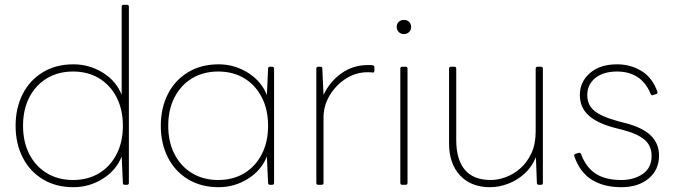

<svg xmlns="http://www.w3.org/2000/svg" viewBox="-20 -770 2826 800"><path d="M286 10Q213 10 158.5 -23Q104 -56 74.5 -114Q45 -172 45 -246Q45 -320 74.5 -378Q104 -436 158.5 -469Q213 -502 286 -502Q352 -502 408 -467.5Q464 -433 487 -375V-742Q487 -750 495 -750H509Q517 -750 517 -742V-8Q517 0 509 0H500Q492 0 492 -8L487 -118Q464 -60 408 -25Q352 10 286 10ZM284 -20Q346 -20 392.5 -48Q439 -76 465.5 -127Q492 -178 492 -246Q492 -314 465.5 -365Q439 -416 392.5 -444Q346 -472 284 -472Q223 -472 176 -444Q129 -416 102.5 -365Q76 -314 76 -246Q76 -178 102.5 -127Q129 -76 176 -48Q223 -20 284 -20Z M891 10Q818 10 763.5 -23Q709 -56 679.5 -114Q650 -172 650 -246Q650 -320 679.5 -378Q709 -436 763.5 -469Q818 -502 891 -502Q957 -502 1013 -467Q1069 -432 1092 -374L1097 -484Q1097 -492 1105 -492H1114Q1122 -492 1122 -484V-8Q1122 0 1114 0H1105Q1097 0 1097 -8L1092 -118Q1069 -60 1013 -25Q957 10 891 10ZM889 -20Q951 -20 997.5 -48Q1044 -76 1070.5 -127Q1097 -178 1097 -246Q1097 -314 1070.5 -365Q1044 -416 997.5 -444Q951 -472 889 -472Q828 -472 781 -444Q734 -416 707.5 -365Q681 -314 681 -246Q681 -178 707.5 -127Q734 -76 781 -48Q828 -20 889 -20Z M1306 0Q1298 0 1298 -8V-484Q1298 -492 1306 -492H1315Q1323 -492 1323 -484L1328 -375Q1356 -432 1404 -465.5Q1452 -499 1514 -499Q1528 -499 1533 -498Q1540 -497 1540 -490V-476Q1540 -466 1532 -468Q1526 -469 1511 -469Q1463 -469 1421.5 -442.5Q1380 -416 1354 -373Q1328 -330 1328 -280V-8Q1328 0 1320 0Z M1663 -628Q1650 -628 1641.5 -636.5Q1633 -645 1633 -658Q1633 -671 1641.5 -679Q1650 -687 1663 -687Q1676 -687 1684.5 -679Q1693 -671 1693 -658Q1693 -645 1684.5 -636.5Q1676 -628 1663 -628ZM1656 0Q1648 0 1648 -8V-484Q1648 -492 1656 -492H1670Q1678 -492 1678 -484V-8Q1678 0 1670 0Z M2022 10Q1943 10 1897 -39Q1851 -88 1851 -173V-484Q1851 -492 1859 -492H1873Q1881 -492 1881 -484V-187Q1881 -106 1916.5 -63Q1952 -20 2025 -20Q2055 -20 2087.5 -32Q2120 -44 2148 -68.5Q2176 -93 2194 -131Q2212 -169 2212 -222V-484Q2212 -492 2220 -492H2234Q2242 -492 2242 -484V-8Q2242 0 2234 0H2225Q2217 0 2217 -8L2213 -115Q2196 -74 2165 -46Q2134 -18 2096 -4Q2058 10 2022 10Z M2569 10Q2496 10 2446 -21Q2396 -52 2373 -119Q2370 -126 2378 -129L2391 -133Q2398 -135 2401 -128Q2422 -72 2462.5 -46Q2503 -20 2569 -20Q2622 -20 2658.5 -45.5Q2695 -71 2695 -120Q2695 -163 2665.5 -188Q2636 -213 2574 -229L2539 -238Q2465 -258 2430.5 -291Q2396 -324 2396 -374Q2396 -429 2438 -465.5Q2480 -502 2551 -502Q2607 -502 2652.5 -474.5Q2698 -447 2719 -388Q2722 -381 2714 -378L2701 -374Q2694 -371 2691 -379Q2671 -427 2635.5 -449.5Q2600 -472 2551 -472Q2494 -472 2460.5 -445Q2427 -418 2427 -374Q2427 -334 2455 -309.5Q2483 -285 2555 -265L2586 -257Q2659 -238 2692.5 -204.5Q2726 -171 2726 -122Q2726 -62 2682.5 -26Q2639 10 2569 10Z"/></svg>

Font: LINE Seed Sans Thin
Style: Regular
Weight: 250
Designer: LINE VX Design & Dalton Maag Ltd & Sandoll Inc
Foundry: Dalton Maag Ltd
Version: Version 1.003